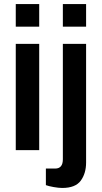

<svg xmlns="http://www.w3.org/2000/svg" viewBox="-20 -743 503 950"><path d="M58 -611V-723H174V-611ZM291 -611V-723H406V-611ZM58 0V-526H174V0ZM288 187Q270 187 245 182.5Q220 178 207 173V91H253Q291 91 291 45V-526H406V61Q406 115 379.5 151Q353 187 288 187Z"/></svg>

Font: Archivo SemiCondensed SemiBold
Style: Regular
Weight: 600
Width: 4
Designer: Hector Gatti
Foundry: Omnibus-Type
Version: Version 2.001; ttfautohint (v1.8.3)